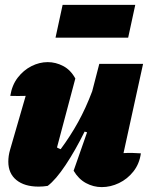

<svg xmlns="http://www.w3.org/2000/svg" viewBox="-20 -756 613 785"><path d="M281 -58 336 -215 326 -218Q288 -141 248 -81Q208 -21 175 4Q156 7 138 7Q80 7 47 -20Q14 -47 14 -95Q14 -119 21 -143L85 -364Q54 -363 22 -364Q29 -408 52.5 -438.5Q76 -469 108.5 -485.5Q141 -502 175 -502Q208 -502 238.5 -486Q269 -470 288 -435L213 -153Q220 -149 228 -146Q268 -200 299.5 -257Q331 -314 357 -383L386 -495H565L485 -130Q519 -132 556 -129Q550 -86 525.5 -55Q501 -24 466.5 -7.5Q432 9 396 9Q362 9 331.5 -7.5Q301 -24 281 -58ZM207 -602 236 -736H533L504 -602Z"/></svg>

Font: Piazzolla Black
Style: Italic
Weight: 900
Italic angle: -11.3°
Designer: Juan Pablo del Peral
Foundry: Huerta Tipografica
Version: Version 1.330